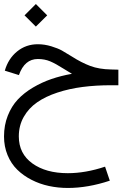

<svg xmlns="http://www.w3.org/2000/svg" viewBox="-38 -598 606 951"><path d="M83.5 -522 139.6 -578.1 195.8 -522 139.6 -466.3ZM55.7 -226.1 -14.2 -248Q2.9 -307.6 46.9 -343.3Q90.8 -378.9 149.4 -378.9Q182.6 -378.9 216.1 -368.7Q249.5 -358.4 268.3 -347.9Q287.1 -337.4 317.4 -318.4Q364.7 -288.1 408.7 -271.5Q452.6 -254.9 512.2 -253.9L548.3 -252.9V-175.8H511.7Q436.5 -175.8 370.6 -167.2Q304.7 -158.7 246.1 -139.4Q187.5 -120.1 145.8 -91.1Q104 -62 79.6 -19Q55.2 23.9 55.2 77.6Q55.2 163.1 122.3 211.4Q189.5 259.8 297.9 259.8Q385.7 259.8 482.4 227.5L505.9 296.9Q397.5 333 297.9 333Q249.5 333 204.1 323.2Q158.7 313.5 118.2 292.7Q77.6 272 47.4 242.4Q17.1 212.9 -0.5 170.4Q-18.1 127.9 -18.1 77.6Q-18.1 22 0.5 -24.9Q19 -71.8 50 -105Q81.1 -138.2 125.2 -164.3Q169.4 -190.4 216.6 -206.5Q263.7 -222.7 318.4 -232.4Q301.8 -241.7 278.3 -256.8Q237.8 -282.7 210.4 -294.2Q183.1 -305.7 149.4 -305.7Q83.5 -305.7 55.7 -226.1Z"/></svg>

Font: AzarMehrMonospaced
Style: SansBold
Weight: 1
Designer: Amin Abedi
Version: Version 1.00